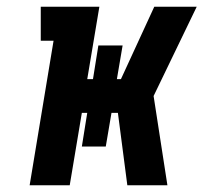

<svg xmlns="http://www.w3.org/2000/svg" viewBox="-20 -550 640 570"><path d="M68 0 139 -429H101V-530H275L239 -315H256L272 -415H344L327 -315H339L438 -530H564L436 -265L477 0H358L330 -215H311L294 -115H223L239 -215H223L187 0Z"/></svg>

Font: Iosevka Slab Extended
Style: Bold Italic
Weight: 700
Width: 7
Italic angle: -9°
Monospace: yes
Designer: Belleve Invis
Foundry: Belleve Invis
Version: Version 11.1.0; ttfautohint (v1.8.3)